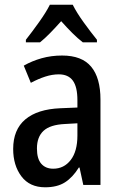

<svg xmlns="http://www.w3.org/2000/svg" viewBox="-20 -786 513 816"><path d="M244 -550Q328 -550 367.5 -502.5Q407 -455 407 -363V0H334L318 -74H315Q289 -32 256 -11Q223 10 172 10Q106 10 71 -36.5Q36 -83 36 -153Q36 -235 87.5 -278.5Q139 -322 237 -326L309 -329V-360Q309 -417 289.5 -443.5Q270 -470 230 -470Q202 -470 172.5 -460.5Q143 -451 111 -434L81 -507Q116 -527 157 -538.5Q198 -550 244 -550ZM256 -259Q193 -256 165 -230Q137 -204 137 -155Q137 -111 155.5 -90Q174 -69 206 -69Q252 -69 280.5 -106Q309 -143 309 -210V-262ZM289 -766Q306 -732 336 -690.5Q366 -649 392 -617V-606H332Q310 -623 287 -646Q264 -669 240 -696Q216 -669 193 -645.5Q170 -622 150 -606H90V-617Q116 -650 146 -692Q176 -734 192 -766Z"/></svg>

Font: Noto Sans Ethiopic Condensed Medium
Style: Regular
Weight: 500
Width: 3
Designer: Monotype Design Team
Foundry: Monotype Imaging Inc.
Version: Version 2.102; ttfautohint (v1.8.4.7-5d5b)